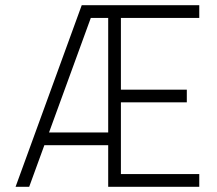

<svg xmlns="http://www.w3.org/2000/svg" viewBox="-20 -720 838 740"><path d="M40 0 295 -700H748V-651H446V-374.5H700V-325.5H446V-49H748V0H397V-160.5H151L92.5 0ZM169 -209.5H397V-651H330Z"/></svg>

Font: Urbanist ExtraLight
Style: Regular
Weight: 200
Designer: Corey Hu
Foundry: Corey Hu
Version: Version 1.330; ttfautohint (v1.8.4.7-5d5b)